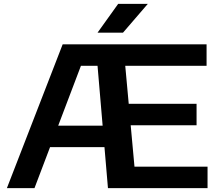

<svg xmlns="http://www.w3.org/2000/svg" viewBox="-20 -968 1136 988"><path d="M15.5 0 302.5 -740H537L536 -629.5H396.5L157.5 0ZM212 -211 246.5 -321.5H556V-211ZM535.5 0 472.5 -740H1043V-629.5H624.5L672 -110.5H1048V0ZM567.5 -323.5V-434H991.5V-323.5ZM482 -800 588 -948H740.5L613 -800Z"/></svg>

Font: Encode Sans SC Expanded SemiBold
Style: Regular
Weight: 600
Width: 7
Designer: Multiple Designers
Foundry: Impallari Type
Version: Version 3.002